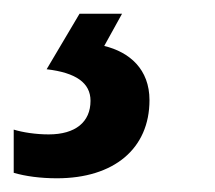

<svg xmlns="http://www.w3.org/2000/svg" viewBox="-110 -20 313 280"><path d="M-27 240C56 240 108 197 108 126C108 81 79 56 42 47L68 0H6L-42 81C1 86 22 101 22 127C22 158 0 176 -39 176C-58 176 -77 173 -90 169V232C-73 237 -51 240 -27 240Z"/></svg>

Font: Noto Sans Display SemiCondensed Medium
Style: Italic
Weight: 500
Width: 4
Italic angle: -12°
Designer: Monotype Design Team
Foundry: Monotype Imaging Inc.
Version: Version 1.900